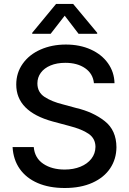

<svg xmlns="http://www.w3.org/2000/svg" viewBox="-20 -943 654 975"><path d="M311.5 -624Q269 -624 236.8 -610.6Q204.6 -597.2 187.3 -573.5Q169.9 -549.8 169.9 -519.5Q169.9 -474.6 206.5 -450.7Q243.2 -426.8 298.8 -413.1L367.2 -394.5Q452.6 -374.5 511.7 -328.1Q570.8 -281.7 571.3 -195.3Q570.8 -135.3 539.6 -88.4Q508.3 -41.5 449.2 -14.9Q390.1 11.7 308.6 11.7Q230 11.7 171.6 -13.4Q113.3 -38.6 80.3 -85.4Q47.4 -132.3 43.9 -196.3H151.4Q156.2 -140.6 199.7 -111.3Q243.2 -82 308.6 -82Q353 -82 388.4 -96.4Q423.8 -110.8 444.1 -137Q464.4 -163.1 464.8 -197.3Q464.4 -239.7 430.2 -263.4Q396 -287.1 331.1 -303.7L247.1 -326.2Q62.5 -377 62.5 -513.7Q62.5 -573.2 95.5 -619.6Q128.4 -666 186 -691.4Q243.7 -716.8 314.5 -716.8Q385.3 -716.8 440.9 -691.7Q496.6 -666.5 528.3 -621.8Q560.1 -577.1 561.5 -520.5H457Q452.1 -568.8 412.6 -596.4Q373 -624 311.5 -624ZM308.6 -863.3 237.3 -771.5H143.6V-776.4L264.6 -922.9H351.6L473.6 -776.4V-771.5H378.9Z"/></svg>

Font: Pretendard GOV Medium
Style: Regular
Weight: 500
Designer: Base glyphs from Inter by Rasmus Andersson; Hangeul glyphs from Noto Sans CJK(Source Han Sans) by Jang Soo-young and Kan
Foundry: Kil Hyung-jin
Version: Version 1.309